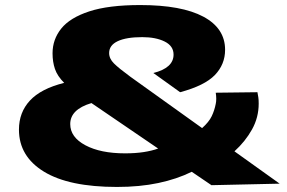

<svg xmlns="http://www.w3.org/2000/svg" viewBox="-20 -730 1135 760"><path d="M443 10Q253 10 154 -50.5Q55 -111 55 -217Q55 -285 98.5 -332Q142 -379 234 -402Q207 -429 197.5 -457Q188 -485 188 -519Q188 -574 222.5 -617Q257 -660 333.5 -685Q410 -710 535 -710Q699 -710 785 -664Q871 -618 871 -533Q871 -475 830.5 -433Q790 -391 693 -365L587 -441Q667 -461 667 -514Q667 -548 632 -565.5Q597 -583 543 -583Q480 -583 446 -567Q412 -551 412 -520Q412 -498 431 -479Q450 -460 495 -427L780 -223Q807 -247 818 -270Q829 -293 834 -319Q838 -337 834 -363L999 -365Q1001 -354 1002.5 -345Q1004 -336 1004 -320Q1004 -265 977.5 -217.5Q951 -170 908 -131L1087 -3L817 3L739 -50Q680 -21 606.5 -5.5Q533 10 443 10ZM258 -239Q258 -187 318 -155Q378 -123 475 -123Q516 -123 548.5 -128Q581 -133 606 -142L342 -322Q258 -297 258 -239Z"/></svg>

Font: Georama ExtraExtended
Style: Bold
Weight: 700
Width: 8
Designer: Jean-Baptiste Levee
Foundry: Production Type
Version: Version 1.000